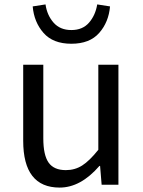

<svg xmlns="http://www.w3.org/2000/svg" viewBox="-20 -836 647 869"><path d="M250 13Q85 13 85 -199V-543H176V-210Q176 -134 200 -100Q224 -66 278 -66Q319 -66 352 -87Q385 -108 425 -158V-543H516V0H440L433 -85H430Q345 13 250 13ZM128 -807 186 -816Q193 -767 222.5 -733.5Q252 -700 303 -700Q354 -700 383 -733.5Q412 -767 420 -816L478 -807Q472 -736 429 -687Q386 -638 303 -638Q220 -638 177 -687Q134 -736 128 -807Z"/></svg>

Font: Noto Sans SC
Style: Regular
Weight: 400
Designer: Ryoko NISHIZUKA  (kana, bopomofo & ideographs); Paul D. Hunt (Latin, Greek & Cyrillic); Sandoll Communications , Soo-you
Foundry: Adobe
Version: Version 2.002;hotconv 1.0.116;makeotfexe 2.5.65601